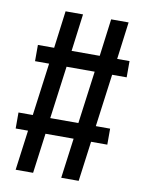

<svg xmlns="http://www.w3.org/2000/svg" viewBox="-78 -725 588 780"><g transform="rotate(10 216.0 -334.5)"><path d="M420 -448H360L331 -231H390V-165H323L301 0H229L251 -165H135L113 0H41L63 -165H12V-231H71L100 -448H42V-515H109L129 -669H201L181 -515H297L317 -669H389L369 -515H420ZM259 -231 288 -448H172L143 -231Z"/></g></svg>

Font: Fira Sans Extra Condensed
Style: Regular
Weight: 400
Width: 1
Designer: Carrois Corporate & Edenspiekermann AG
Foundry: Carrois Corporate GbR & Edenspiekermann AG
Version: Version 4.203